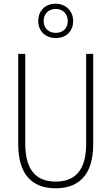

<svg xmlns="http://www.w3.org/2000/svg" viewBox="-20 -1004 600 1034"><path d="M281 -799C335 -799 374 -835 374 -891C374 -946 333 -984 279 -984C226 -984 186 -948 186 -891C186 -833 228 -799 281 -799ZM281 -827C239 -827 215 -855 215 -891C215 -928 240 -956 280 -956C318 -956 345 -929 345 -891C345 -853 320 -827 281 -827ZM482 -228V-714H444V-229C444 -82 380 -26 280 -26C176 -26 116 -87 116 -231V-714H78V-229C78 -67 150 10 280 10C399 10 482 -56 482 -228Z"/></svg>

Font: Noto Sans Devanagari Condensed ExtraLight
Style: Regular
Weight: 200
Width: 3
Designer: Jelle Bosma - Monotype Design Team
Foundry: Monotype Imaging Inc.
Version: Version 2.004